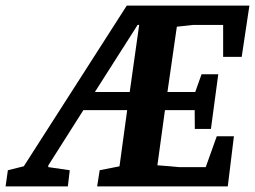

<svg xmlns="http://www.w3.org/2000/svg" viewBox="-104 -668 914 688"><path d="M-84 0 -75.8 -58 -18.7 -72.2 350.3 -648H789.7L762.1 -464.2H695.6V-578.7H588L529.7 -572.3L496 -338.3H595.6L618.2 -401.8H678.1L651.8 -205.9H594.1L593.6 -273.3H487.1L460 -75.7Q479.8 -74.5 499.8 -72.6Q519.9 -70.7 538.7 -69.1H633.2L672.8 -179.8H734.2L712.2 0H244.1L253.2 -58L324.2 -72L351.7 -273.3H194.7L69 -75.1V-69.2L146 -58L139.1 0ZM236 -338.3H360.8L394.7 -578.8H389.2Z"/></svg>

Font: Faustina Light
Style: Italic
Weight: 300
Italic angle: -8°
Designer: Alfonso Garcia
Foundry: http://www.omnibus-type.com
Version: Version 1.200